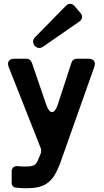

<svg xmlns="http://www.w3.org/2000/svg" viewBox="-20 -789 545 1004"><path d="M161 -550Q153 -560 153 -571.5Q153 -583 162 -593L323 -757Q334 -769 347 -769Q360 -769 371 -756L400 -722Q411 -710 409 -697Q407 -684 393 -675L204 -544Q195 -538 186 -538Q172 -538 161 -550ZM127 195Q114 195 102.5 195Q91 195 80 194Q75 193 70 192.5Q65 192 60 192Q52 190 46.5 183.5Q41 177 41 168V109Q41 93 50.5 85.5Q60 78 76 80Q85 81 94 81.5Q103 82 113 82Q138 82 153 77Q167 71 174 58Q178 51 181.5 41.5Q185 32 190 21L194 10Q197 -1 194 -12L26 -437Q18 -457 26 -469.5Q34 -482 56 -482H116Q139 -482 147 -460L221 -244Q235 -203 252 -203Q270 -203 283 -245L353 -459Q360 -482 384 -482H442Q463 -482 471.5 -470.5Q480 -459 473 -439L297 58Q281 102 261 134Q235 170 202.5 182.5Q170 195 127 195Z"/></svg>

Font: Higure Gothic Black
Style: Regular
Weight: 900
Designer: Yoshimichi Ohira
Foundry: Positype
Version: Version 1.000